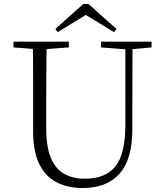

<svg xmlns="http://www.w3.org/2000/svg" viewBox="-20 -933 828 968"><path d="M426 -913 567 -787 555 -771 389 -872H436L271 -771L259 -787L400 -913ZM397 15Q322 15 265.5 -14Q209 -43 178 -106Q147 -169 147 -271V-387Q147 -472 147 -556Q147 -640 145 -723H215Q214 -641 213.5 -557Q213 -473 213 -387V-286Q213 -193 236.5 -137Q260 -81 304 -56.5Q348 -32 407 -32Q513 -32 562.5 -95Q612 -158 612 -303V-723H648L647 -278Q647 -130 583 -57.5Q519 15 397 15ZM48 -694V-723H327V-694L194 -684H175ZM489 -694V-723H744V-694L636 -684H618Z"/></svg>

Font: Noto Serif JP ExtraLight ExtraLight
Style: Regular
Weight: 250
Version: Version 2.003-H1;hotconv 1.1.1;makeotfexe 2.6.0